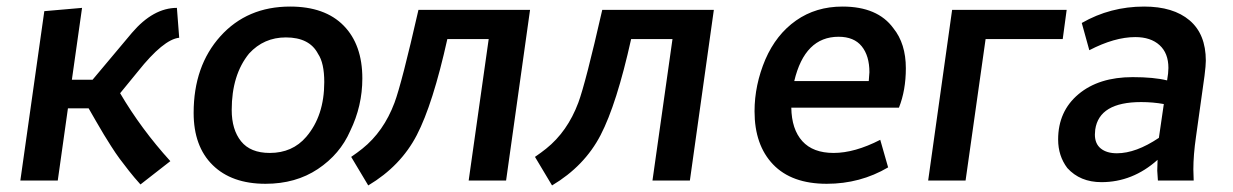

<svg xmlns="http://www.w3.org/2000/svg" viewBox="-20 -550 3758 585"><path d="M408 12 499 -59Q410 -157 346 -266L400 -332Q478 -430 526 -435L519 -526Q447 -526 382 -450L262 -307H199L230 -526L115 -516L42 0H156L187 -220H250Q256 -209 273 -180Q290 -151 296.5 -140Q303 -129 318 -105.5Q333 -82 344.5 -66.5Q356 -51 372.5 -30Q389 -9 408 12Z M802 -84Q743 -84 714.5 -119.5Q686 -155 686 -215Q686 -322 739 -387Q784 -436 851 -436Q923 -436 949 -386Q968 -358 968 -300Q968 -197 913 -133Q871 -84 802 -84ZM789 10Q881 10 948.5 -35Q1016 -80 1047 -151Q1084 -227 1084 -311Q1084 -414 1027 -472Q970 -530 864 -530Q733 -530 651.5 -439.5Q570 -349 570 -206Q570 -104 628 -47Q686 10 789 10Z M1102 15Q1201 -44 1250 -138.5Q1299 -233 1343 -431H1469L1408 0H1522L1595 -520H1255Q1204 -296 1182 -237Q1149 -149 1084 -97Q1069 -85 1050 -72Z M1662 15Q1761 -44 1810 -138.5Q1859 -233 1903 -431H2029L1968 0H2082L2155 -520H1815Q1764 -296 1742 -237Q1709 -149 1644 -97Q1629 -85 1610 -72Z M2499 10Q2601 10 2686 -40L2662 -124Q2584 -84 2520 -84Q2457 -84 2424.5 -120Q2392 -156 2391 -222H2719Q2740 -275 2740 -342Q2740 -417 2702 -464Q2654 -530 2547 -530Q2466 -530 2405.5 -487.5Q2345 -445 2312 -369Q2279 -291 2279 -211Q2279 -108 2335.5 -49Q2392 10 2499 10ZM2627 -303H2400Q2432 -438 2535 -438Q2582 -438 2605.5 -409Q2629 -380 2629 -330Z M2922 0 2983 -431H3218L3230 -520H2881L2808 0Z M3336 5Q3431 5 3507 -63L3506 -30L3508 0H3617L3616 -34Q3616 -78 3624 -133L3650 -319Q3654 -351 3654 -365Q3654 -446 3604.5 -488Q3555 -530 3466 -530Q3363 -530 3276 -480L3299 -397Q3376 -437 3439 -437Q3486 -437 3513 -412.5Q3540 -388 3540 -343Q3540 -328 3536 -305Q3496 -315 3431 -315Q3328 -315 3266 -263Q3204 -211 3204 -125Q3204 -75 3232 -38Q3271 5 3336 5ZM3383 -83Q3352 -83 3334 -97.5Q3316 -112 3316 -140L3317 -155Q3329 -239 3457 -239Q3493 -239 3526 -233L3511 -130Q3441 -83 3383 -83Z"/></svg>

Font: Brisa Sans Medium
Style: Italic
Weight: 600
Italic angle: -8°
Designer: Dalton Maag Ltd
Foundry: Dalton Maag Ltd
Version: Version 1.101;July 10, 2019;FontCreator 11.5.0.2425 64-bit